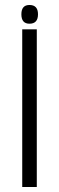

<svg xmlns="http://www.w3.org/2000/svg" viewBox="-20 -747 235 767"><path d="M68.8 0V-629.9H127V0ZM97.7 -652.3Q65.4 -652.3 65.4 -689.9Q65.4 -727.1 97.7 -727.1Q131.8 -727.1 131.8 -689.9Q131.8 -652.3 97.7 -652.3Z"/></svg>

Font: Open Sans Condensed Light
Style: Regular
Weight: 300
Width: 3
Designer: Monotype Design Team
Foundry: Monotype Imaging Inc.
Version: Version 3.003; ttfautohint (v1.8.4)